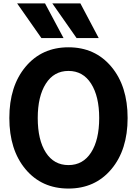

<svg xmlns="http://www.w3.org/2000/svg" viewBox="-20 -1097 810 1135"><path d="M81.1 -1077.1H246.1L355.5 -872.1H224.6ZM289.1 -1077.1H455.1L563.5 -872.1H432.6ZM35.2 -399.4Q35.2 -587.9 131.3 -702.6Q227.5 -817.4 384.8 -817.4Q542 -817.4 638.2 -702.6Q734.4 -587.9 734.4 -399.4Q734.4 -210.9 638.2 -96.7Q542 17.6 384.8 17.6Q226.6 17.6 130.9 -96.7Q35.2 -210.9 35.2 -399.4ZM203.1 -399.4Q203.1 -269.5 251 -195.3Q298.8 -121.1 384.8 -121.1Q470.7 -121.1 518.6 -195.8Q566.4 -270.5 566.4 -399.4Q566.4 -527.3 518.6 -602.5Q470.7 -677.7 384.8 -677.7Q298.8 -677.7 251 -602.5Q203.1 -527.3 203.1 -399.4Z"/></svg>

Font: Gothic A1 Black
Style: Regular
Weight: 900
Version: Version 2.50